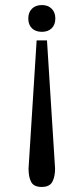

<svg xmlns="http://www.w3.org/2000/svg" viewBox="-20 -526 331 760"><path d="M92 -453Q92 -477 106.5 -491.5Q121 -506 146 -506Q170 -506 184.5 -491.5Q199 -477 199 -453Q199 -428 184.5 -414Q170 -400 146 -400Q121 -400 106.5 -414Q92 -428 92 -453ZM93 141 94 125 125 -366H166L197 125L198 141Q198 174 187 194Q176 214 145 214Q114 214 103.5 194.5Q93 175 93 141Z"/></svg>

Font: Trirong
Style: Regular
Weight: 400
Designer: Katatrad Team
Foundry: CadsonDemak
Version: Version 1.001